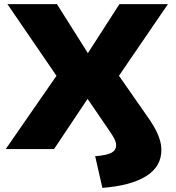

<svg xmlns="http://www.w3.org/2000/svg" viewBox="-20 -725 854 934"><path d="M478 189 443 35Q502 30 523.5 17.5Q545 5 545 -18Q545 -28 541 -39Q537 -50 529 -63Q521 -76 510 -92L402 -250H410L243 0H8L285 -400V-312L16 -705H257L411 -461H404L561 -705H797L529 -313V-399L688 -171Q713 -137 730 -107Q747 -77 756 -49.5Q765 -22 765 5Q765 85 691.5 131.5Q618 178 478 189Z"/></svg>

Font: Nunito Sans 7pt SemiExpanded Black
Style: Regular
Weight: 900
Width: 6
Designer: Vernon Adams
Foundry: Vernon Adams
Version: Version 3.101;gftools[0.9.27]